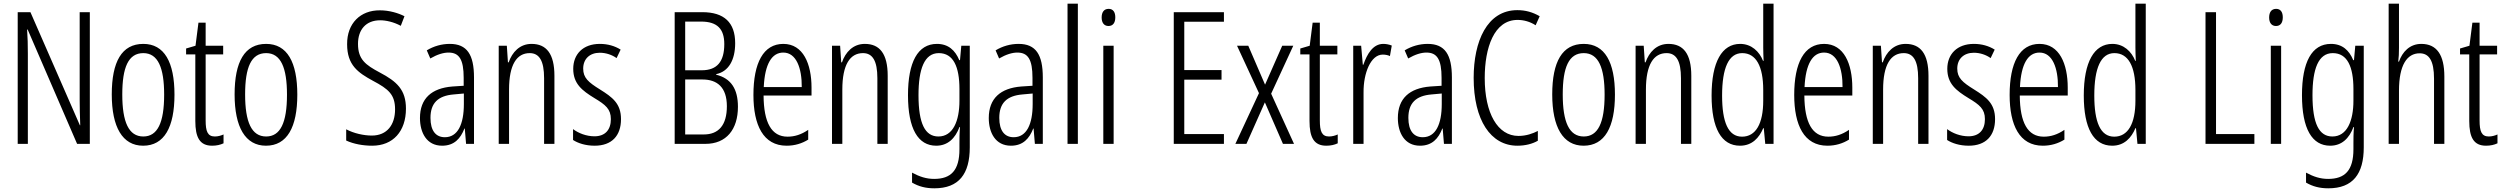

<svg xmlns="http://www.w3.org/2000/svg" viewBox="-20 -780 13577 1041"><path d="M467 0V-714H412V-238C412 -204 413 -154 415 -101H413L145 -714H76V0H131V-488C131 -536 130 -577 127 -620H130L398 0Z M926 -267C926 -443 871 -542 757 -542C640 -542 586 -445 586 -268C586 -91 644 10 756 10C871 10 926 -91 926 -267ZM643 -268C643 -415 676 -492 757 -492C837 -492 870 -412 870 -267C870 -114 834 -40 757 -40C678 -40 643 -118 643 -268Z M1145 -40C1105 -40 1095 -69 1095 -127V-485H1190V-532H1095V-657H1056L1040 -532L989 -517V-485H1039V-124C1039 -35 1063 10 1130 10C1155 10 1175 5 1192 -3V-51C1179 -45 1162 -40 1145 -40Z M1592 -267C1592 -443 1537 -542 1423 -542C1306 -542 1252 -445 1252 -268C1252 -91 1310 10 1422 10C1537 10 1592 -91 1592 -267ZM1309 -268C1309 -415 1342 -492 1423 -492C1503 -492 1536 -412 1536 -267C1536 -114 1500 -40 1423 -40C1344 -40 1309 -118 1309 -268Z M2181 -191C2181 -293 2132 -338 2039 -387C1962 -428 1921 -458 1921 -542C1921 -619 1964 -670 2041 -670C2073 -670 2114 -661 2153 -640L2173 -692C2140 -709 2091 -724 2040 -724C1935 -725 1861 -654 1862 -540C1862 -427 1921 -386 2002 -342C2087 -297 2122 -267 2122 -187C2122 -104 2079 -45 1996 -45C1952 -45 1898 -57 1857 -79V-18C1898 1 1949 10 1998 10C2111 10 2181 -68 2181 -191Z M2419 -542C2375 -542 2332 -530 2294 -507L2313 -463C2351 -485 2384 -495 2412 -495C2470 -495 2494 -457 2494 -358V-315L2433 -311C2320 -302 2257 -246 2257 -140C2257 -61 2293 10 2377 10C2443 10 2477 -29 2498 -83H2500L2507 0H2550V-360C2550 -484 2512 -542 2419 -542ZM2440 -268 2495 -273V-216C2495 -106 2462 -36 2392 -36C2343 -36 2314 -71 2314 -141C2314 -220 2354 -261 2440 -268Z M2862 -542C2798 -542 2757 -497 2738 -442H2734L2728 -532H2684V0H2740V-294C2740 -430 2782 -492 2852 -492C2904 -492 2930 -450 2930 -356V0H2986V-369C2986 -488 2943 -542 2862 -542Z M3347 -134C3347 -219 3300 -253 3233 -295C3170 -334 3142 -358 3142 -408C3142 -461 3178 -494 3232 -494C3265 -494 3298 -483 3323 -465L3345 -511C3313 -531 3275 -542 3232 -542C3141 -542 3088 -486 3088 -407C3088 -326 3136 -289 3203 -248C3263 -212 3292 -189 3292 -134C3292 -76 3261 -41 3203 -41C3159 -41 3116 -58 3087 -80V-21C3113 -4 3154 10 3204 10C3297 10 3347 -44 3347 -134Z M3788 -714H3638V0H3805C3918 0 3981 -78 3981 -201C3981 -297 3944 -355 3863 -375V-378C3930 -392 3966 -454 3966 -546C3966 -658 3906 -714 3788 -714ZM3785 -399H3695V-663H3781C3870 -663 3907 -622 3907 -541C3907 -446 3868 -399 3785 -399ZM3695 -349H3789C3869 -349 3921 -306 3921 -204C3921 -101 3876 -51 3796 -51H3695Z M4227 -542C4119 -542 4065 -439 4065 -265C4065 -102 4118 10 4245 10C4289 10 4328 -2 4362 -23V-76C4324 -50 4288 -39 4250 -39C4163 -39 4121 -115 4120 -262H4380V-305C4380 -433 4335 -542 4227 -542ZM4227 -495C4298 -495 4328 -409 4327 -308H4121C4127 -434 4165 -495 4227 -495Z M4669 -542C4605 -542 4564 -497 4545 -442H4541L4535 -532H4491V0H4547V-294C4547 -430 4589 -492 4659 -492C4711 -492 4737 -450 4737 -356V0H4793V-369C4793 -488 4750 -542 4669 -542Z M5060 -542C4956 -542 4903 -443 4903 -264C4903 -81 4958 10 5056 10C5118 10 5159 -29 5182 -91H5185C5182 -56 5182 -27 5182 -1V29C5182 144 5136 190 5045 190C5002 190 4966 178 4925 156V210C4961 231 4999 241 5046 241C5179 241 5238 163 5238 19V-532H5192L5185 -454H5181C5159 -507 5122 -542 5060 -542ZM5070 -492C5149 -492 5182 -418 5182 -297V-234C5182 -124 5147 -40 5068 -40C4996 -40 4960 -109 4960 -264C4960 -406 4992 -492 5070 -492Z M5503 -542C5459 -542 5416 -530 5378 -507L5397 -463C5435 -485 5468 -495 5496 -495C5554 -495 5578 -457 5578 -358V-315L5517 -311C5404 -302 5341 -246 5341 -140C5341 -61 5377 10 5461 10C5527 10 5561 -29 5582 -83H5584L5591 0H5634V-360C5634 -484 5596 -542 5503 -542ZM5524 -268 5579 -273V-216C5579 -106 5546 -36 5476 -36C5427 -36 5398 -71 5398 -141C5398 -220 5438 -261 5524 -268Z M5824 0V-760H5768V0Z M5991 -732C5965 -732 5953 -713 5953 -685C5953 -657 5966 -639 5990 -639C6014 -639 6027 -656 6027 -686C6027 -713 6016 -732 5991 -732ZM6018 -532H5962V0H6018Z M6616 0V-53H6401V-348H6603V-400H6401V-662H6616V-714H6344V0Z M6806 -275 6678 0H6738L6838 -225L6936 0H6996L6872 -272L6992 -532H6932L6839 -321L6748 -532H6687Z M7186 -40C7146 -40 7136 -69 7136 -127V-485H7231V-532H7136V-657H7097L7081 -532L7030 -517V-485H7080V-124C7080 -35 7104 10 7171 10C7196 10 7216 5 7233 -3V-51C7220 -45 7203 -40 7186 -40Z M7480 -542C7424 -542 7392 -487 7372 -429H7369L7360 -532H7317V0H7373V-279C7372 -383 7412 -484 7477 -484C7492 -484 7506 -481 7516 -476L7526 -533C7511 -539 7495 -542 7480 -542Z M7721 -542C7677 -542 7634 -530 7596 -507L7615 -463C7653 -485 7686 -495 7714 -495C7772 -495 7796 -457 7796 -358V-315L7735 -311C7622 -302 7559 -246 7559 -140C7559 -61 7595 10 7679 10C7745 10 7779 -29 7800 -83H7802L7809 0H7852V-360C7852 -484 7814 -542 7721 -542ZM7742 -268 7797 -273V-216C7797 -106 7764 -36 7694 -36C7645 -36 7616 -71 7616 -141C7616 -220 7656 -261 7742 -268Z M8208 -672C8241 -672 8275 -663 8306 -643L8328 -692C8290 -714 8251 -725 8207 -725C8042 -725 7970 -555 7970 -358C7970 -129 8062 10 8207 10C8250 10 8289 0 8318 -17V-70C8291 -56 8255 -43 8213 -43C8100 -43 8030 -166 8030 -357C8030 -520 8080 -672 8208 -672Z M8736 -267C8736 -443 8681 -542 8567 -542C8450 -542 8396 -445 8396 -268C8396 -91 8454 10 8566 10C8681 10 8736 -91 8736 -267ZM8453 -268C8453 -415 8486 -492 8567 -492C8647 -492 8680 -412 8680 -267C8680 -114 8644 -40 8567 -40C8488 -40 8453 -118 8453 -268Z M9026 -542C8962 -542 8921 -497 8902 -442H8898L8892 -532H8848V0H8904V-294C8904 -430 8946 -492 9016 -492C9068 -492 9094 -450 9094 -356V0H9150V-369C9150 -488 9107 -542 9026 -542Z M9414 10C9480 10 9518 -33 9540 -85H9543L9551 0H9596V-760H9540V-522C9540 -500 9541 -478 9542 -450H9539C9519 -501 9476 -542 9415 -542C9316 -542 9260 -444 9260 -262C9260 -85 9313 10 9414 10ZM9425 -39C9350 -39 9317 -118 9317 -262C9317 -412 9353 -492 9426 -492C9501 -492 9540 -421 9540 -292V-234C9540 -110 9500 -39 9425 -39Z M9870 -542C9762 -542 9708 -439 9708 -265C9708 -102 9761 10 9888 10C9932 10 9971 -2 10005 -23V-76C9967 -50 9931 -39 9893 -39C9806 -39 9764 -115 9763 -262H10023V-305C10023 -433 9978 -542 9870 -542ZM9870 -495C9941 -495 9971 -409 9970 -308H9764C9770 -434 9808 -495 9870 -495Z M10312 -542C10248 -542 10207 -497 10188 -442H10184L10178 -532H10134V0H10190V-294C10190 -430 10232 -492 10302 -492C10354 -492 10380 -450 10380 -356V0H10436V-369C10436 -488 10393 -542 10312 -542Z M10797 -134C10797 -219 10750 -253 10683 -295C10620 -334 10592 -358 10592 -408C10592 -461 10628 -494 10682 -494C10715 -494 10748 -483 10773 -465L10795 -511C10763 -531 10725 -542 10682 -542C10591 -542 10538 -486 10538 -407C10538 -326 10586 -289 10653 -248C10713 -212 10742 -189 10742 -134C10742 -76 10711 -41 10653 -41C10609 -41 10566 -58 10537 -80V-21C10563 -4 10604 10 10654 10C10747 10 10797 -44 10797 -134Z M11038 -542C10930 -542 10876 -439 10876 -265C10876 -102 10929 10 11056 10C11100 10 11139 -2 11173 -23V-76C11135 -50 11099 -39 11061 -39C10974 -39 10932 -115 10931 -262H11191V-305C11191 -433 11146 -542 11038 -542ZM11038 -495C11109 -495 11139 -409 11138 -308H10932C10938 -434 10976 -495 11038 -495Z M11432 10C11498 10 11536 -33 11558 -85H11561L11569 0H11614V-760H11558V-522C11558 -500 11559 -478 11560 -450H11557C11537 -501 11494 -542 11433 -542C11334 -542 11278 -444 11278 -262C11278 -85 11331 10 11432 10ZM11443 -39C11368 -39 11335 -118 11335 -262C11335 -412 11371 -492 11444 -492C11519 -492 11558 -421 11558 -292V-234C11558 -110 11518 -39 11443 -39Z M11938 0H12203V-53H11995V-714H11938Z M12321 -732C12295 -732 12283 -713 12283 -685C12283 -657 12296 -639 12320 -639C12344 -639 12357 -656 12357 -686C12357 -713 12346 -732 12321 -732ZM12348 -532H12292V0H12348Z M12618 -542C12514 -542 12461 -443 12461 -264C12461 -81 12516 10 12614 10C12676 10 12717 -29 12740 -91H12743C12740 -56 12740 -27 12740 -1V29C12740 144 12694 190 12603 190C12560 190 12524 178 12483 156V210C12519 231 12557 241 12604 241C12737 241 12796 163 12796 19V-532H12750L12743 -454H12739C12717 -507 12680 -542 12618 -542ZM12628 -492C12707 -492 12740 -418 12740 -297V-234C12740 -124 12705 -40 12626 -40C12554 -40 12518 -109 12518 -264C12518 -406 12550 -492 12628 -492Z M12987 -521V-760H12931V0H12987V-288C12987 -428 13031 -491 13099 -491C13149 -491 13177 -453 13177 -353V0H13233V-365C13233 -482 13192 -542 13108 -542C13045 -542 13005 -498 12987 -446H12983C12986 -469 12987 -491 12987 -521Z M13474 -40C13434 -40 13424 -69 13424 -127V-485H13519V-532H13424V-657H13385L13369 -532L13318 -517V-485H13368V-124C13368 -35 13392 10 13459 10C13484 10 13504 5 13521 -3V-51C13508 -45 13491 -40 13474 -40Z"/></svg>

Font: Noto Sans Bengali ExtraCondensed Light
Style: Regular
Weight: 300
Width: 2
Designer: Joana Ranito - Universal Thirst; Jelle Bosma - Monotype Design Team
Foundry: Universal Thirst ehf.
Version: Version 3.000